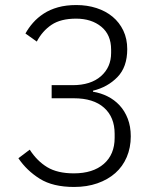

<svg xmlns="http://www.w3.org/2000/svg" viewBox="-20 -730 640 762"><path d="M268 -392Q340 -392 380.5 -427.5Q421 -463 421 -520V-533Q421 -592 382 -624Q343 -656 282 -656Q221 -656 184.5 -631.5Q148 -607 126 -565L81 -597Q93 -619 111 -639.5Q129 -660 153.5 -676Q178 -692 210 -701Q242 -710 283 -710Q326 -710 363 -698Q400 -686 427 -663.5Q454 -641 469.5 -608.5Q485 -576 485 -535Q485 -464 446 -424Q407 -384 349 -370V-366Q380 -361 407 -347.5Q434 -334 454.5 -312Q475 -290 487 -259Q499 -228 499 -189Q499 -144 483 -106.5Q467 -69 437.5 -43Q408 -17 366.5 -2.5Q325 12 274 12Q190 12 138 -20.5Q86 -53 53 -102L98 -136Q127 -91 167.5 -66.5Q208 -42 273 -42Q349 -42 392 -79.5Q435 -117 435 -183V-199Q435 -265 393 -302.5Q351 -340 273 -340H185V-392Z"/></svg>

Font: IBM Plex Sans Devanagari Light
Style: Regular
Weight: 300
Designer: Mike Abbink, Paul van der Laan, Pieter van Rosmalen, Erin McLaughlin
Foundry: Bold Monday
Version: Version 1.1